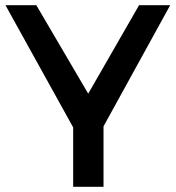

<svg xmlns="http://www.w3.org/2000/svg" viewBox="-20 -720 677 740"><path d="M636 -700 379 -233V0H262V-229L1 -700H120L320 -359L516 -700Z"/></svg>

Font: Montserrat-Arabic
Style: Regular
Weight: 400
Designer: Mohamed Gaber
Foundry: Kief Type Foundry
Version: Version 5.008;PS 005.008;hotconv 1.0.88;makeotf.lib2.5.64775